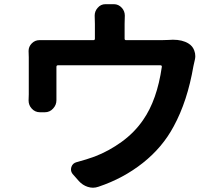

<svg xmlns="http://www.w3.org/2000/svg" viewBox="-20 -837 1040 902"><path d="M772.5 -649.4Q782.2 -650.4 792 -650.4Q836.9 -650.4 865.2 -632.8Q884.8 -621.1 892.6 -599.6Q897.5 -586.9 897.5 -573.2Q897.5 -565.4 895.5 -556.6Q892.6 -543 888.7 -526.4Q860.4 -361.3 795.9 -243.2Q743.2 -144.5 651.4 -71.8Q559.6 1 443.4 40Q429.7 44.9 417 44.9Q405.3 44.9 392.6 41Q368.2 33.2 350.6 13.7L321.3 -19.5Q313.5 -29.3 313.5 -41Q313.5 -45.9 315.4 -52.7Q321.3 -70.3 339.8 -75.2Q387.7 -87.9 424.8 -101.6Q491.2 -127 551.8 -170.9Q612.3 -214.8 652.3 -273.4Q717.8 -367.2 740.2 -522.5Q741.2 -530.3 733.4 -530.3H252Q245.1 -530.3 245.1 -522.5V-383.8V-366.2Q245.1 -343.8 229.5 -327.1Q213.9 -309.6 190.4 -309.6H168Q144.5 -309.6 128.9 -327.1Q114.3 -342.8 114.3 -365.2L115.2 -393.6V-567.4L114.3 -597.7Q114.3 -618.2 129.4 -633.3Q144.5 -648.4 165 -648.4Q166 -648.4 167 -648.4Q186.5 -648.4 211.9 -648.4H418.9Q425.8 -648.4 425.8 -655.3V-724.6L424.8 -763.7Q424.8 -784.2 438.5 -799.8Q453.1 -817.4 475.6 -817.4H514.6Q537.1 -817.4 552.7 -799.8Q566.4 -784.2 566.4 -763.7L565.4 -724.6V-655.3Q565.4 -648.4 572.3 -648.4H739.3Q756.8 -648.4 772.5 -649.4Z"/></svg>

Font: Gen Jyuu Gothic Monospace Bold
Style: Bold
Weight: 700
Designer: [Source Han Sans]
Ryoko NISHIZUKA  (kana & ideographs); Paul D. Hunt (Latin, Greek & Cyrillic); Wenlong ZHANG  (bopomofo
Version: Version 1.002.20150607